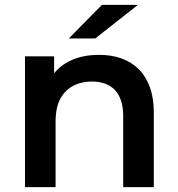

<svg xmlns="http://www.w3.org/2000/svg" viewBox="-20 -764 725 784"><path d="M608 -306V0H483V-290Q483 -360 450 -395.5Q417 -431 356 -431Q287 -431 247 -389.5Q207 -348 207 -270V0H82V-534H201V-465Q264 -540 385 -540Q436 -540 477 -525Q518 -510 547 -481Q576 -452 592 -408Q608 -364 608 -306ZM396 -744H543L369 -607H261Z"/></svg>

Font: CMG Sans SemiBold
Style: Regular
Weight: 600
Designer: Julieta Ulanovsky
Foundry: Julieta Ulanovsky
Version: Version 7.200